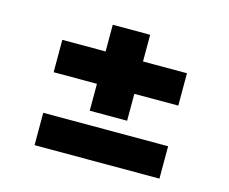

<svg xmlns="http://www.w3.org/2000/svg" viewBox="-88 -717 1012 848"><g transform="rotate(15 417.5 -293.5)"><path d="M131 -325V-473H701V-325ZM133 8V-140H704V8ZM329 -202V-595H500V-202Z"/></g></svg>

Font: Lexend Tera ExtraBold
Style: Regular
Weight: 800
Designer: Bonnie Shaver-Troup, Thomas Jockin
Foundry: Lexend
Version: Version 1.007